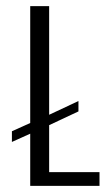

<svg xmlns="http://www.w3.org/2000/svg" viewBox="-20 -609 352 629"><path d="M79 0V-171L19 -144V-179L79 -206V-589H141V-233L237 -278V-244L141 -199V-45H306V0Z"/></svg>

Font: Alumni Sans
Style: Regular
Weight: 400
Designer: Robert E. Leuschke
Foundry: Robert E. Leuschke
Version: Version 1.018